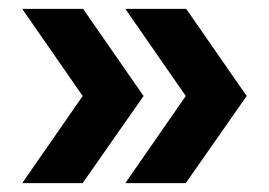

<svg xmlns="http://www.w3.org/2000/svg" viewBox="-20 -511 605 432"><path d="M262 -99 398 -295 262 -491H399L535 -295L398 -99ZM30 -99 166 -295 30 -491H167L303 -295L166 -99Z"/></svg>

Font: Alumni Sans Black
Style: Regular
Weight: 900
Designer: Robert E. Leuschke
Foundry: Robert E. Leuschke
Version: Version 1.018